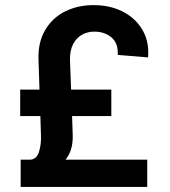

<svg xmlns="http://www.w3.org/2000/svg" viewBox="-20 -737 670 757"><path d="M61.5 0V-107.4H100.6Q124.5 -109.9 133.5 -137.7Q142.6 -165.5 141.6 -201.2L139.2 -279.3H59.6V-383.8H135.7L131.8 -502Q129.4 -569.8 158 -618.4Q186.5 -667 236.6 -691.9Q286.6 -716.8 348.6 -716.8Q412.6 -716.8 461.7 -692.4Q510.7 -668 537.6 -625.7Q564.5 -583.5 564.5 -531.2Q564.5 -517.6 563.5 -510.7L444.3 -520.5V-529.3Q444.3 -569.8 417.5 -591.1Q390.6 -612.3 351.6 -612.3Q325.2 -612.3 303.2 -600.1Q281.2 -587.9 268.3 -563Q255.4 -538.1 255.9 -502L260.3 -383.8H418.9V-279.3H264.2L266.6 -206.1Q269 -144.5 238.3 -107.4H560.5V0Z"/></svg>

Font: WEMIX Pretendard SemiBold
Style: Regular
Weight: 600
Designer: Base glyphs from Inter by Rasmus Andersson; Hangeul glyphs from Noto Sans CJK(Source Han Sans) by Jang Soo-young and Kan
Foundry: Kil Hyung-jin
Version: Version 1.000